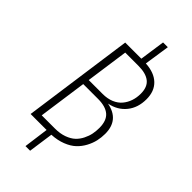

<svg xmlns="http://www.w3.org/2000/svg" viewBox="-298 -877 1086 1086"><g transform="rotate(45 245.5 -333.5)"><path d="M323.2 -351.1Q433.1 -330.1 433.1 -219.2Q433.1 -189.9 426.8 -161.6Q420.4 -133.3 405 -104.5Q389.6 -75.7 366.2 -53.7Q342.8 -31.7 305.4 -17.1Q268.1 -2.4 221.2 0L200.2 148.9H163.1L183.1 0H55.2L147.9 -664.1H276.9L298.8 -815.9H336.9L314 -663.1Q383.8 -659.2 421.9 -622.8Q460 -586.4 460 -522.9Q460 -454.6 423.3 -409.2Q386.7 -363.8 323.2 -351.1ZM293.9 -624H188L151.9 -368.2H263.2Q301.3 -368.2 331.1 -380.6Q360.8 -393.1 378.7 -414.6Q396.5 -436 405.8 -463.1Q415 -490.2 415 -522Q415 -575.2 384.3 -599.6Q353.5 -624 293.9 -624ZM210.9 -39.1Q251.5 -39.1 283 -50.5Q314.5 -62 333.5 -79.8Q352.5 -97.7 364.7 -122.3Q377 -147 381.6 -170.4Q386.2 -193.8 386.2 -219.2Q386.2 -277.3 355.7 -303.7Q325.2 -330.1 265.1 -330.1H146L105 -39.1Z"/></g></svg>

Font: Fira Sans Compressed ExtraLight
Style: Italic
Weight: 250
Width: 3
Italic angle: -8°
Designer: Carrois Corporate & Edenspiekermann AG
Foundry: Carrois Corporate GbR & Edenspiekermann AG
Version: Version 4.203;PS 004.203;hotconv 1.0.88;makeotf.lib2.5.64775